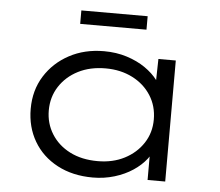

<svg xmlns="http://www.w3.org/2000/svg" viewBox="-51 -758 947 825"><g transform="rotate(5 422.5 -345.5)"><path d="M378 10Q291 10 225 -25Q159 -60 123 -121.5Q87 -183 87 -261Q87 -341 125.5 -402.5Q164 -464 230 -499.5Q296 -535 380 -535Q433 -535 478.5 -520.5Q524 -506 558 -482.5Q592 -459 613 -431Q634 -403 638 -374L612 -380L615 -522H690V0H614V-141L634 -150Q630 -121 607.5 -92Q585 -63 550.5 -40Q516 -17 471.5 -3.5Q427 10 378 10ZM393 -62Q458 -62 508.5 -88Q559 -114 588.5 -159Q618 -204 618 -261Q618 -319 589 -364.5Q560 -410 509 -436Q458 -462 393 -462Q326 -462 275 -436Q224 -410 194.5 -364.5Q165 -319 165 -261Q165 -205 193.5 -159.5Q222 -114 273 -88Q324 -62 393 -62ZM267 -643V-701H553V-643Z"/></g></svg>

Font: Lexend Mega Light
Style: Regular
Weight: 300
Version: Version 1.007